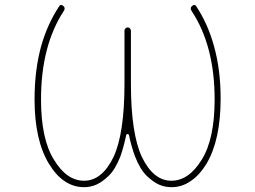

<svg xmlns="http://www.w3.org/2000/svg" viewBox="-20 -778 1040 784"><path d="M679.7 -13.7Q653.3 -13.7 629.9 -23.9Q606.4 -34.2 579.6 -59.6Q552.7 -85 531.2 -139.6Q516.6 -178.7 506.8 -225.6Q505.9 -230.5 501 -230.5Q496.1 -230.5 495.1 -225.6Q485.4 -178.7 471.7 -139.6Q450.2 -85 423.3 -59.6Q396.5 -34.2 373 -23.9Q349.6 -13.7 323.2 -13.7Q280.3 -13.7 244.1 -38.1Q209 -61.5 179.7 -109.4Q121.1 -206.1 121.1 -372.1Q121.1 -492.2 148.4 -590.8Q173.8 -679.7 220.7 -751Q224.6 -757.8 229.5 -757.8Q233.4 -757.8 238.3 -753.9Q248 -746.1 241.2 -734.4Q147.5 -591.8 147.5 -372.1Q147.5 -210 200.2 -126Q252 -40 323.2 -40Q396.5 -40 443.4 -136.7Q488.3 -232.4 488.3 -436.5V-652.3Q488.3 -658.2 492.2 -662.1Q496.1 -666 501.5 -666Q506.8 -666 510.7 -662.1Q514.6 -658.2 514.6 -652.3V-436.5Q514.6 -232.4 559.6 -136.7Q606.4 -40 679.7 -40Q751 -40 803.7 -126Q856.4 -210 856.4 -372.1Q856.4 -591.8 761.7 -734.4Q754.9 -746.1 764.6 -753.9Q769.5 -757.8 773.4 -757.8Q778.3 -757.8 782.2 -751Q829.1 -679.7 853.5 -590.8Q880.9 -494.1 880.9 -376Q880.9 -206.1 823.2 -109.4Q793.9 -61.5 757.8 -38.1Q722.7 -13.7 679.7 -13.7Z"/></svg>

Font: Rounded-X Mgen+ 2m thin
Style: Regular
Weight: 100
Designer: [Source Han Sans]
Ryoko NISHIZUKA  (kana & ideographs); Paul D. Hunt (Latin, Greek & Cyrillic); Wenlong ZHANG  (bopomofo
Version: Version 1.059.20150602